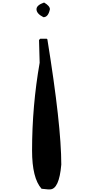

<svg xmlns="http://www.w3.org/2000/svg" viewBox="-20 -1458 696 1482"><path d="M350.6 3.9H365.2Q436.5 3.9 453.1 -187.5Q453.1 -491.2 345.7 -1154.3L340.8 -1159.2H291L281.2 -1149.4L286.1 -973.6Q227.5 -639.6 227.5 -295.9Q227.5 -83 300.8 -1ZM315.4 -1325.2Q352.5 -1325.2 365.2 -1386.7Q365.2 -1412.1 320.3 -1438.5Q261.7 -1418 261.7 -1386.7Q261.7 -1352.5 315.4 -1325.2Z"/></svg>

Font: Elementary Gothic 
Style: Regular
Weight: 400
Designer: Bill Roach / W.K. Roach
Version: Version 1.00 April 18, 2012, initial release